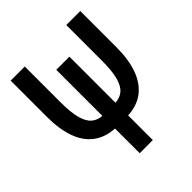

<svg xmlns="http://www.w3.org/2000/svg" viewBox="-196 -645 952 952"><g transform="rotate(-45 280.0 -168.5)"><path d="M233 185V12Q167 8 122.5 -26Q78 -60 56.5 -121.5Q35 -183 35 -268V-522H134V-271Q134 -200 145.5 -158Q157 -116 179 -97.5Q201 -79 233 -77V-400H325V-77Q358 -79 380 -97.5Q402 -116 413.5 -158Q425 -200 425 -271V-522H523V-268Q523 -182 501 -121Q479 -60 435.5 -26Q392 8 325 12V185Z"/></g></svg>

Font: Ubuntu Sans Mono Medium
Style: Regular
Weight: 500
Monospace: yes
Designer: Dalton Maag Ltd
Foundry: Dalton Maag Ltd
Version: Version 1.006